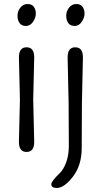

<svg xmlns="http://www.w3.org/2000/svg" viewBox="-20 -745 505 954"><path d="M117 -725Q138 -725 148 -711.5Q158 -698 158 -677.5Q158 -657 144 -636.5Q130 -616 109 -616Q88 -616 77.5 -630Q67 -644 67 -667Q67 -690 81.5 -707.5Q96 -725 117 -725ZM145 -250 150 -40Q150 10 112 10Q74 10 74 -40L79 -250L74 -460Q74 -510 112 -510Q150 -510 150 -460ZM359 -725Q380 -725 390 -711.5Q400 -698 400 -677.5Q400 -657 386 -636.5Q372 -616 351 -616Q330 -616 319.5 -630Q309 -644 309 -667Q309 -690 323.5 -707.5Q338 -725 359 -725ZM387 -230 386 -10Q386 76 342.5 132.5Q299 189 262 189Q235 189 235 170Q235 156 278 114Q295 98 308.5 62.5Q322 27 322 -20L321 -230L316 -460Q316 -510 354 -510Q392 -510 392 -460Z"/></svg>

Font: Delius
Style: Regular
Weight: 400
Designer: Natalia Raices
Foundry: Natalia Raices
Version: Version 1.001